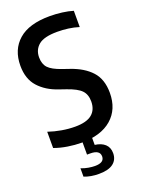

<svg xmlns="http://www.w3.org/2000/svg" viewBox="-176 -829 832 1122"><g transform="rotate(-20 240.0 -267.5)"><path d="M203 9.5Q164.5 9.5 119.8 2.5Q75 -4.5 37 -18.5V-119.5Q77 -106 119 -98.8Q161 -91.5 202 -91.5Q272.5 -91.5 306 -119Q339.5 -146.5 339.5 -198.5Q339.5 -242 315.2 -267.2Q291 -292.5 228.5 -314L185 -329Q110.5 -354 66 -403.5Q21.5 -453 21.5 -535Q21.5 -635 86.8 -692.2Q152 -749.5 281.5 -749.5Q320 -749.5 358 -744.5Q396 -739.5 425 -730.5V-629.5Q393.5 -639.5 359.5 -644Q325.5 -648.5 291.5 -648.5Q209.5 -648.5 175.2 -620Q141 -591.5 141 -544Q141 -502.5 163.2 -478.5Q185.5 -454.5 243.5 -434.5L287 -419.5Q368.5 -392 413.8 -342.5Q459 -293 459 -208.5Q459 -106.5 392.2 -48.5Q325.5 9.5 203 9.5ZM237.5 215.5Q187 215.5 146.5 199.5V147.5Q169.5 156.5 191.5 160.2Q213.5 164 231.5 164Q289.5 164 289.5 125.5Q289.5 85.5 230 85.5H210V-10H271.5V47.5Q311.5 52.5 334 73.2Q356.5 94 356.5 129.5Q356.5 170 327 192.8Q297.5 215.5 237.5 215.5Z"/></g></svg>

Font: Encode Sans Condensed SemiBold
Style: Regular
Weight: 600
Width: 3
Designer: Multiple Designers
Foundry: Impallari Type
Version: Version 3.000; ttfautohint (v1.8.3) -l 8 -r 50 -G 200 -x 14 